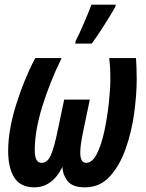

<svg xmlns="http://www.w3.org/2000/svg" viewBox="-20 -793 624 823"><path d="M373 -606Q393 -632 426 -684Q459 -736 474 -763L476 -773H372Q363 -748 340.5 -695.5Q318 -643 305 -619L302 -606ZM248 -78Q248 -46 269 -18Q290 10 344 10Q408 10 450.5 -36.5Q493 -83 518.5 -155Q544 -227 555 -307Q566 -387 566 -454Q566 -483 565 -504.5Q564 -526 563 -544H448Q453 -511 453 -453Q453 -411 446.5 -351Q440 -291 427.5 -232Q415 -173 395.5 -134Q376 -95 349 -95Q324 -95 324 -140Q324 -171 338 -237L365 -366H255L228 -237Q213 -163 198.5 -129Q184 -95 158 -95Q129 -95 129 -149Q129 -233 161.5 -337.5Q194 -442 244 -544H131Q83 -453 49 -344Q15 -235 15 -146Q15 -73 41.5 -31.5Q68 10 127 10Q204 10 248 -78Z"/></svg>

Font: Noto Sans Display Condensed
Style: Bold Italic
Weight: 700
Width: 3
Designer: Monotype Design team
Foundry: Monotype Imaging Inc.
Version: 1.000